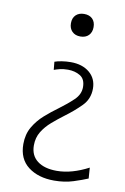

<svg xmlns="http://www.w3.org/2000/svg" viewBox="-86 -598 558 860"><g transform="rotate(10 193.0 -168.0)"><path d="M226 -444.5Q202.5 -444.5 188.5 -458.5Q174.5 -472.5 174.5 -496Q174.5 -520 188.5 -533.5Q202.5 -547 226 -547Q250 -547 263.8 -533.5Q277.5 -520 277.5 -496Q277.5 -472.5 263.8 -458.5Q250 -444.5 226 -444.5ZM222 211.5Q150 211.5 104.2 176.5Q58.5 141.5 58.5 74Q58.5 29.5 78 -4Q97.5 -37.5 127 -63.5Q156.5 -89.5 187 -111.5Q223 -138 250.2 -164Q277.5 -190 277.5 -223Q277.5 -259.5 253.8 -274Q230 -288.5 198 -288.5Q177.5 -288.5 161.2 -284.5Q145 -280.5 135 -276.5L131.5 -313Q143.5 -317.5 163.8 -320.8Q184 -324 204.5 -324Q257.5 -324 290 -296.8Q322.5 -269.5 322.5 -224Q322.5 -177 290.5 -144.8Q258.5 -112.5 218.5 -83Q190.5 -62 164.8 -39.8Q139 -17.5 122.5 9.5Q106 36.5 106 71.5Q106 117.5 138 142Q170 166.5 226 166.5Q261 166.5 297 156.2Q333 146 370 126.5L373.5 175.5Q349 186 309.2 198.8Q269.5 211.5 222 211.5Z"/></g></svg>

Font: Heraclito ExtraLight
Style: Regular
Weight: 200
Designer: Kostas Bartsokas (font) & Cristiano Sobral (main changes)
Foundry: Kostas Bartsokas (font) & Cristiano Sobral (main changes)
Version: Version 1.00;July 8, 2020;FontCreator 13.0.0.2655 64-bit